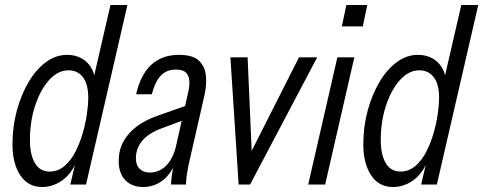

<svg xmlns="http://www.w3.org/2000/svg" viewBox="-20 -740 1938 770"><path d="M262 0 284 -94 283 -84Q262 -38 226 -14Q190 10 149 10Q92 10 61 -37.5Q30 -85 30 -161Q30 -232 47.5 -296.5Q65 -361 95 -411.5Q125 -462 164.5 -491Q204 -520 249 -520Q284 -520 310 -504.5Q336 -489 350 -460.5Q364 -432 360 -392L346 -386L423 -720H491L325 0ZM179 -52Q213 -52 239 -74.5Q265 -97 283 -132.5Q301 -168 312.5 -208.5Q324 -249 329 -286Q334 -323 334 -347Q334 -403 312.5 -430.5Q291 -458 255 -458Q212 -458 177 -419Q142 -380 121 -316.5Q100 -253 100 -178Q100 -120 120 -86Q140 -52 179 -52Z M666 0Q666 -14 669 -35Q672 -56 676 -80H669L735 -371Q740 -392 739.5 -413Q739 -434 727 -447.5Q715 -461 685 -461Q646 -461 623 -434.5Q600 -408 589 -362H526Q543 -439 586 -479.5Q629 -520 698 -520Q754 -520 778.5 -496Q803 -472 806 -434.5Q809 -397 800 -358L735 -73Q731 -52 728.5 -34Q726 -16 726 0ZM554 10Q509 10 482.5 -17.5Q456 -45 456 -95Q456 -137 474.5 -171.5Q493 -206 528 -232.5Q563 -259 615 -277L737 -320L724 -261L630 -226Q575 -206 550 -175Q525 -144 525 -106Q525 -77 540.5 -62.5Q556 -48 581 -48Q619 -48 647 -76.5Q675 -105 687 -158L679 -77Q658 -33 625.5 -11.5Q593 10 554 10Z M937 0 904 -510H973L992 -75H959L1179 -510H1252L983 0Z M1216 0 1333 -510H1401L1284 0ZM1351 -634 1369 -720H1453L1435 -634Z M1669 0 1691 -94 1690 -84Q1669 -38 1633 -14Q1597 10 1556 10Q1499 10 1468 -37.5Q1437 -85 1437 -161Q1437 -232 1454.5 -296.5Q1472 -361 1502 -411.5Q1532 -462 1571.5 -491Q1611 -520 1656 -520Q1691 -520 1717 -504.5Q1743 -489 1757 -460.5Q1771 -432 1767 -392L1753 -386L1830 -720H1898L1732 0ZM1586 -52Q1620 -52 1646 -74.5Q1672 -97 1690 -132.5Q1708 -168 1719.5 -208.5Q1731 -249 1736 -286Q1741 -323 1741 -347Q1741 -403 1719.5 -430.5Q1698 -458 1662 -458Q1619 -458 1584 -419Q1549 -380 1528 -316.5Q1507 -253 1507 -178Q1507 -120 1527 -86Q1547 -52 1586 -52Z"/></svg>

Font: Instrument Sans Condensed
Style: Italic
Weight: 400
Width: 3
Italic angle: -13°
Designer: Rodrigo Fuenzalida
Foundry: fragTYPE
Version: Version 1.000;gftools[0.9.28]